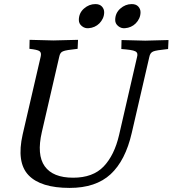

<svg xmlns="http://www.w3.org/2000/svg" viewBox="-20 -908 845 940"><path d="M575 -712 574 -668Q601 -666 617.5 -663.5Q634 -661 642 -657Q650 -653 652 -646Q654 -639 651 -629L563 -247Q540 -148 487.5 -93Q435 -38 338 -38Q239 -38 199 -94Q159 -150 185 -262L270 -630Q274 -652 289 -657Q302 -663 360 -669L362 -713L241 -710L125 -713L124 -669Q163 -665 173.5 -657.5Q184 -650 179 -630L91 -250Q60 -113 119.5 -50.5Q179 12 321 12Q449 12 521.5 -55Q594 -122 625 -257L711 -629Q715 -650 730 -656Q743 -662 803 -668L805 -712L691 -709ZM366 -810Q366 -844 391 -866Q416 -888 447 -888Q468 -888 479 -876Q490 -864 490 -848Q490 -832 483.5 -818Q477 -804 466.5 -793.5Q456 -783 442.5 -777Q429 -771 414 -770Q396 -768 381 -780Q366 -792 366 -810ZM544 -810Q544 -844 569 -866Q594 -888 625 -888Q646 -888 657 -876Q668 -864 668 -848Q668 -832 661.5 -818Q655 -804 644.5 -793.5Q634 -783 620.5 -777Q607 -771 592 -770Q574 -768 559 -780Q544 -792 544 -810Z"/></svg>

Font: Lusitana
Style: Italic
Weight: 400
Italic angle: -12°
Designer: Ana Paula Megda
Foundry: Ana Paula Megda
Version: Version 1.000; ttfautohint (v1.1) -l 8 -r 50 -G 200 -x 14 -D